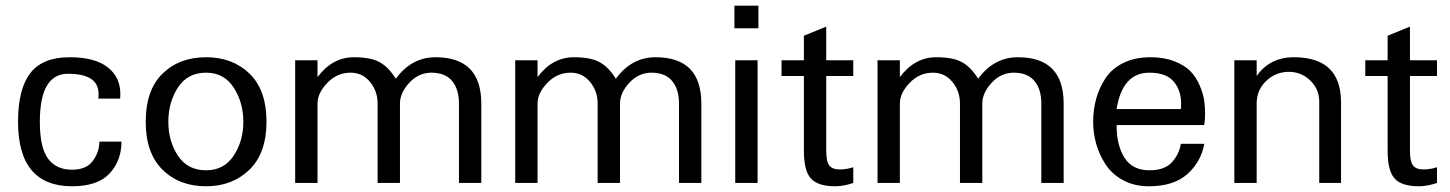

<svg xmlns="http://www.w3.org/2000/svg" viewBox="-20 -648 5136 680"><path d="M410.2 -146.5Q410.2 -79.1 368.2 -33.7Q326.2 11.7 235.4 11.7Q43.9 11.7 43.9 -216.8Q43.9 -333 87.4 -389.2Q130.9 -445.3 226.6 -445.3Q315.4 -445.3 360.8 -410.2Q406.2 -375 406.2 -315.4Q406.2 -304.7 405.3 -298.8H328.1Q329.1 -304.7 329.1 -315.4Q329.1 -386.7 220.7 -386.7Q121.1 -386.7 121.1 -216.8Q121.1 -126 149.9 -86.4Q178.7 -46.9 235.4 -46.9Q286.1 -46.9 309.1 -78.6Q332 -110.4 332 -146.5Z M710 -390.6Q644.5 -390.6 610.4 -338.4Q576.2 -286.1 576.2 -216.8Q576.2 -147.5 610.4 -96.2Q644.5 -44.9 710 -44.9Q773.4 -44.9 807.6 -96.7Q841.8 -148.4 841.8 -216.8Q841.8 -285.2 807.6 -337.9Q773.4 -390.6 710 -390.6ZM923.8 -216.8Q923.8 -105.5 863.3 -46.9Q802.7 11.7 710 11.7Q615.2 11.7 555.7 -46.9Q496.1 -105.5 496.1 -216.8Q496.1 -329.1 555.7 -387.2Q615.2 -445.3 710 -445.3Q803.7 -445.3 863.8 -387.2Q923.8 -329.1 923.8 -216.8Z M1684.6 0H1605.5V-281.2Q1605.5 -332 1581.1 -361.3Q1556.6 -390.6 1507.8 -390.6Q1462.9 -390.6 1429.7 -355Q1396.5 -319.3 1396.5 -281.2V0H1317.4V-281.2Q1317.4 -325.2 1290.5 -357.9Q1263.7 -390.6 1221.7 -390.6Q1173.8 -390.6 1139.2 -354.5Q1104.5 -318.4 1104.5 -281.2V0H1025.4V-434.6H1104.5V-375Q1157.2 -445.3 1233.4 -445.3Q1293 -445.3 1324.7 -427.7Q1356.4 -410.2 1381.8 -369.1Q1437.5 -445.3 1522.5 -445.3Q1684.6 -445.3 1684.6 -281.2Z M2463.9 0H2384.8V-281.2Q2384.8 -332 2360.4 -361.3Q2335.9 -390.6 2287.1 -390.6Q2242.2 -390.6 2209 -355Q2175.8 -319.3 2175.8 -281.2V0H2096.7V-281.2Q2096.7 -325.2 2069.8 -357.9Q2043 -390.6 2001 -390.6Q1953.1 -390.6 1918.5 -354.5Q1883.8 -318.4 1883.8 -281.2V0H1804.7V-434.6H1883.8V-375Q1936.5 -445.3 2012.7 -445.3Q2072.3 -445.3 2104 -427.7Q2135.7 -410.2 2161.1 -369.1Q2216.8 -445.3 2301.8 -445.3Q2463.9 -445.3 2463.9 -281.2Z M2663.1 0H2584V-434.6H2663.1ZM2666 -547.9H2581.1V-627.9H2666Z M3002 0Q2967.8 11.7 2937.5 11.7Q2877 11.7 2852.1 -15.6Q2827.1 -43 2827.1 -114.3V-378.9H2748V-434.6H2827.1V-521.5L2906.2 -553.7V-434.6H3002V-378.9H2906.2V-114.3Q2906.2 -75.2 2917.5 -61.5Q2928.7 -47.9 2953.1 -47.9Q2978.5 -47.9 3002 -55.7Z M3747.1 0H3668V-281.2Q3668 -332 3643.6 -361.3Q3619.1 -390.6 3570.3 -390.6Q3525.4 -390.6 3492.2 -355Q3459 -319.3 3459 -281.2V0H3379.9V-281.2Q3379.9 -325.2 3353 -357.9Q3326.2 -390.6 3284.2 -390.6Q3236.3 -390.6 3201.7 -354.5Q3167 -318.4 3167 -281.2V0H3087.9V-434.6H3167V-375Q3219.7 -445.3 3295.9 -445.3Q3355.5 -445.3 3387.2 -427.7Q3418.9 -410.2 3444.3 -369.1Q3500 -445.3 3585 -445.3Q3747.1 -445.3 3747.1 -281.2Z M4162.1 -261.7Q4163.1 -268.6 4163.1 -281.2Q4163.1 -329.1 4136.2 -359.9Q4109.4 -390.6 4050.8 -390.6Q3955.1 -390.6 3934.6 -261.7ZM4245.1 -138.7Q4234.4 -76.2 4186 -32.2Q4137.7 11.7 4048.8 11.7Q3997.1 11.7 3957.5 -9.8Q3918 -31.2 3895.5 -65.9Q3873 -100.6 3862.3 -138.7Q3851.6 -176.8 3851.6 -216.8Q3851.6 -259.8 3862.3 -298.3Q3873 -336.9 3895.5 -371.1Q3918 -405.3 3959 -425.3Q4000 -445.3 4054.7 -445.3Q4103.5 -445.3 4140.1 -430.7Q4176.8 -416 4196.8 -395Q4216.8 -374 4229 -345.2Q4241.2 -316.4 4244.6 -293.5Q4248 -270.5 4248 -246.1Q4248 -223.6 4245.1 -205.1H3934.6Q3934.6 -132.8 3962.9 -88.9Q3991.2 -44.9 4050.8 -44.9Q4104.5 -44.9 4130.4 -73.2Q4156.2 -101.6 4162.1 -138.7Z M4729.5 0H4652.3V-288.1Q4652.3 -332 4620.6 -362.8Q4588.9 -393.6 4544.9 -393.6Q4498 -393.6 4464.4 -361.3Q4430.7 -329.1 4430.7 -281.2V0H4351.6V-434.6H4430.7V-378.9Q4477.5 -445.3 4562.5 -445.3Q4729.5 -445.3 4729.5 -285.2Z M5069.3 0Q5035.2 11.7 5004.9 11.7Q4944.3 11.7 4919.4 -15.6Q4894.5 -43 4894.5 -114.3V-378.9H4815.4V-434.6H4894.5V-521.5L4973.6 -553.7V-434.6H5069.3V-378.9H4973.6V-114.3Q4973.6 -75.2 4984.9 -61.5Q4996.1 -47.9 5020.5 -47.9Q5045.9 -47.9 5069.3 -55.7Z"/></svg>

Font: Padauk
Style: Regular
Weight: 400
Designer: Debbi Hosken
Foundry: SIL
Version: Version 3.003; ttfautohint (v1.8.2) -l 8 -r 50 -G 200 -x 14 